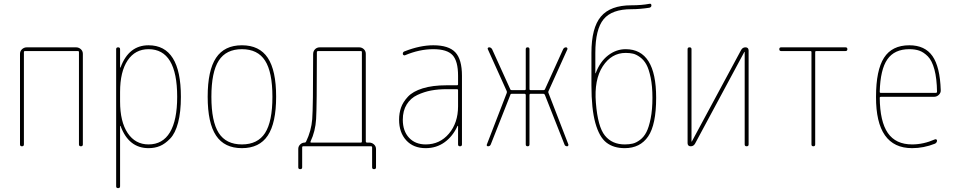

<svg xmlns="http://www.w3.org/2000/svg" viewBox="-20 -768 5040 1008"><path d="M85 -9.8V-485.4Q85 -500 95.7 -509.8Q106.4 -519.5 121.1 -519.5H378.9Q393.6 -519.5 404.3 -509.8Q415 -500 415 -485.4V-9.8Q415 0 404.8 0Q394.5 0 394.5 -9.8V-495.1Q394.5 -500 389.6 -500H110.4Q105.5 -500 105.5 -495.1V-9.8Q105.5 0 95.2 0Q85 0 85 -9.8Z M610.4 -285.2V-235.4Q610.4 -128.9 650.4 -69.3Q690.4 -9.8 759.8 -9.8Q834 -9.8 872.1 -73.2Q910.2 -136.7 910.2 -259.8Q910.2 -509.8 759.8 -509.8Q689.5 -509.8 649.9 -450.7Q610.4 -391.6 610.4 -285.2ZM589.8 210V-509.8Q589.8 -519.5 600.1 -519.5Q610.4 -519.5 610.4 -509.8V-414.1Q610.4 -413.1 611.3 -413.1Q613.3 -413.1 613.3 -415Q656.2 -530.3 759.8 -530.3Q929.7 -530.3 929.7 -259.8Q929.7 -179.7 915 -124Q900.4 -68.4 873.5 -40.5Q846.7 -12.7 819.8 -1.5Q793 9.8 759.8 9.8Q656.2 9.8 613.3 -105.5Q613.3 -107.4 611.3 -107.4Q610.4 -107.4 610.4 -106.4V210Q610.4 219.7 600.1 219.7Q589.8 219.7 589.8 210Z M1371.6 -449.7Q1333 -509.8 1250 -509.8Q1167 -509.8 1128.4 -449.7Q1089.8 -389.6 1089.8 -259.8Q1089.8 -129.9 1128.4 -69.8Q1167 -9.8 1250 -9.8Q1333 -9.8 1371.6 -69.8Q1410.2 -129.9 1410.2 -259.8Q1410.2 -389.6 1371.6 -449.7ZM1385.7 -56.2Q1341.8 9.8 1250 9.8Q1158.2 9.8 1114.3 -56.2Q1070.3 -122.1 1070.3 -260.3Q1070.3 -398.4 1114.3 -464.4Q1158.2 -530.3 1250 -530.3Q1341.8 -530.3 1385.7 -464.4Q1429.7 -398.4 1429.7 -260.3Q1429.7 -122.1 1385.7 -56.2Z M1610.4 -25.4Q1608.4 -20.5 1612.3 -19.5H1875Q1879.9 -19.5 1879.9 -25.4V-495.1Q1879.9 -500 1875 -500H1649.4Q1644.5 -500 1643.6 -495.1Q1643.6 -208 1639.6 -143.1Q1635.7 -78.1 1610.4 -25.4ZM1545.9 110.4V13.7Q1545.9 0 1556.2 -9.8Q1566.4 -19.5 1580.1 -19.5Q1585 -19.5 1586.9 -24.4Q1614.3 -81.1 1619.1 -142.1Q1624 -203.1 1624 -484.4Q1624 -499 1633.8 -509.3Q1643.6 -519.5 1659.2 -519.5H1865.2Q1879.9 -519.5 1890.1 -509.8Q1900.4 -500 1900.4 -485.4V-25.4Q1900.4 -20.5 1905.3 -19.5H1918Q1932.6 -19.5 1943.4 -9.8Q1954.1 0 1954.1 14.6V110.4Q1954.1 120.1 1943.8 120.1Q1933.6 120.1 1933.6 110.4V4.9Q1933.6 0 1928.7 0H1571.3Q1566.4 0 1566.4 4.9V110.4Q1566.4 120.1 1556.2 120.1Q1545.9 120.1 1545.9 110.4Z M2384.8 -210V-294.9Q2384.8 -299.8 2379.9 -299.8H2325.2Q2281.2 -299.8 2244.1 -293Q2207 -286.1 2171.4 -269.5Q2135.7 -252.9 2115.2 -219.7Q2094.7 -186.5 2094.7 -139.6Q2094.7 -80.1 2127.4 -44.9Q2160.2 -9.8 2214.8 -9.8Q2289.1 -9.8 2336.9 -66.4Q2384.8 -123 2384.8 -210ZM2379.9 -320.3Q2384.8 -320.3 2384.8 -325.2V-370.1Q2384.8 -447.3 2356 -478.5Q2327.1 -509.8 2254.9 -509.8Q2181.6 -509.8 2105.5 -477.5Q2101.6 -476.6 2098.1 -479Q2094.7 -481.4 2094.7 -485.4Q2094.7 -496.1 2105.5 -499Q2185.5 -530.3 2254.9 -530.3Q2335.9 -530.3 2370.6 -493.2Q2405.3 -456.1 2405.3 -370.1V-9.8Q2405.3 0 2395 0Q2384.8 0 2384.8 -9.8V-106.4Q2384.8 -107.4 2383.8 -107.4Q2381.8 -107.4 2381.8 -106.4Q2357.4 -52.7 2314.5 -21.5Q2271.5 9.8 2214.8 9.8Q2150.4 9.8 2112.8 -31.2Q2075.2 -72.3 2075.2 -139.6Q2075.2 -173.8 2085.4 -203.1Q2095.7 -232.4 2121.6 -260.3Q2147.5 -288.1 2199.2 -304.2Q2251 -320.3 2325.2 -320.3Z M2542 0Q2538.1 0 2536.1 -2.9Q2534.2 -5.9 2536.1 -9.8L2640.6 -280.3Q2641.6 -284.2 2640.6 -289.1L2541 -509.8Q2539.1 -513.7 2541.5 -516.6Q2543.9 -519.5 2547.9 -519.5Q2557.6 -519.5 2563.5 -509.8L2659.2 -298.8Q2660.2 -294.9 2666 -294.9H2735.4Q2740.2 -294.9 2740.2 -299.8V-509.8Q2740.2 -519.5 2750 -519.5Q2759.8 -519.5 2759.8 -509.8V-299.8Q2759.8 -294.9 2764.6 -294.9H2834Q2838.9 -294.9 2840.8 -298.8L2936.5 -509.8Q2941.4 -519.5 2952.1 -519.5Q2955.1 -519.5 2957.5 -516.6Q2960 -513.7 2959 -509.8L2859.4 -289.1Q2857.4 -284.2 2859.4 -280.3L2963.9 -9.8Q2964.8 -5.9 2962.9 -2.9Q2960.9 0 2958 0Q2946.3 0 2943.4 -9.8L2840.8 -269.5Q2838.9 -274.4 2834 -275.4H2764.6Q2759.8 -275.4 2759.8 -269.5V-9.8Q2759.8 0 2750 0Q2740.2 0 2740.2 -9.8V-269.5Q2740.2 -274.4 2735.4 -275.4H2666Q2660.2 -275.4 2659.2 -269.5L2556.6 -9.8Q2552.7 0 2542 0Z M3264.6 -490.2Q3190.4 -490.2 3144.5 -419.9Q3098.6 -349.6 3108.4 -228.5Q3118.2 -102.5 3155.8 -56.2Q3193.4 -9.8 3259.8 -9.8Q3283.2 -9.8 3301.8 -14.2Q3320.3 -18.6 3340.3 -33.7Q3360.4 -48.8 3373.5 -74.2Q3386.7 -99.6 3396 -146Q3405.3 -192.4 3405.3 -254.9Q3405.3 -315.4 3396 -360.4Q3386.7 -405.3 3373.5 -429.2Q3360.4 -453.1 3340.3 -467.8Q3320.3 -482.4 3303.2 -486.3Q3286.1 -490.2 3264.6 -490.2ZM3259.8 9.8Q3201.2 9.8 3163.6 -19.5Q3126 -48.8 3105.5 -122.6Q3085 -196.3 3085 -320.3V-490.2Q3085 -622.1 3134.8 -681.2Q3184.6 -740.2 3294.9 -740.2Q3348.6 -740.2 3389.6 -748Q3399.4 -750 3399.9 -740.2Q3400.4 -730.5 3389.6 -727.5Q3339.8 -719.7 3294.9 -719.7Q3192.4 -719.7 3148.9 -667Q3105.5 -614.3 3105.5 -490.2V-383.8Q3105.5 -382.8 3106.4 -382.8Q3107.4 -382.8 3107.4 -383.8Q3129.9 -444.3 3172.4 -477.1Q3214.8 -509.8 3264.6 -509.8Q3424.8 -509.8 3424.8 -254.9Q3424.8 -113.3 3382.8 -51.8Q3340.8 9.8 3259.8 9.8Z M3606.4 0Q3590.8 0 3589.8 -15.6V-509.8Q3589.8 -519.5 3600.1 -519.5Q3610.4 -519.5 3610.4 -509.8V-25.4Q3610.4 -24.4 3611.3 -24.4Q3612.3 -24.4 3612.3 -25.4L3871.1 -505.9Q3878.9 -519.5 3893.6 -519.5Q3909.2 -519.5 3910.2 -503.9V-9.8Q3910.2 0 3899.9 0Q3889.6 0 3889.6 -9.8V-495.1Q3889.6 -496.1 3888.7 -496.1Q3887.7 -496.1 3887.7 -495.1L3628.9 -13.7Q3621.1 0 3606.4 0Z M4081.1 -500Q4071.3 -500 4071.3 -509.8Q4071.3 -519.5 4081.1 -519.5H4418.9Q4428.7 -519.5 4428.7 -509.8Q4428.7 -500 4418.9 -500H4264.6Q4259.8 -500 4259.8 -495.1V-9.8Q4259.8 0 4250 0Q4240.2 0 4240.2 -9.8V-495.1Q4240.2 -500 4235.4 -500Z M4753.9 -509.8Q4675.8 -509.8 4638.7 -456.5Q4601.6 -403.3 4598.6 -286.1Q4598.6 -280.3 4604.5 -280.3H4892.6Q4898.4 -280.3 4899.4 -285.2Q4898.4 -356.4 4885.7 -403.3Q4873 -450.2 4851.1 -472.2Q4829.1 -494.1 4806.6 -502Q4784.2 -509.8 4753.9 -509.8ZM4768.6 9.8Q4578.1 9.8 4579.1 -259.8Q4579.1 -399.4 4621.1 -464.8Q4663.1 -530.3 4753.9 -530.3Q4835.9 -530.3 4875.5 -473.6Q4915 -417 4918.9 -294.9Q4919.9 -281.2 4909.2 -270.5Q4898.4 -259.8 4883.8 -259.8H4604.5Q4599.6 -259.8 4598.6 -255.9Q4599.6 -129.9 4641.1 -69.8Q4682.6 -9.8 4768.6 -9.8Q4828.1 -9.8 4887.7 -36.1Q4891.6 -38.1 4895.5 -36.1Q4899.4 -34.2 4899.4 -30.3Q4899.4 -19.5 4888.7 -13.7Q4829.1 9.8 4768.6 9.8Z"/></svg>

Font: Rounded Mgen+ 1m thin
Style: Regular
Weight: 100
Designer: [Source Han Sans]
Ryoko NISHIZUKA  (kana & ideographs); Paul D. Hunt (Latin, Greek & Cyrillic); Wenlong ZHANG  (bopomofo
Version: Version 1.059.20150602